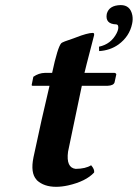

<svg xmlns="http://www.w3.org/2000/svg" viewBox="-20 -718 537 748"><path d="M450.2 -698.2Q487.8 -698.2 495.6 -658.2Q498.5 -642.1 494.6 -625Q484.4 -576.2 441.9 -544.9Q409.2 -521.5 366.2 -519L365.7 -536.1Q412.6 -545.9 434.6 -588.9Q439 -597.7 440.4 -605Q442.9 -621.6 433.6 -623Q388.7 -624 396 -664.1Q404.8 -697.3 450.2 -698.2ZM155.3 -434.1H183.1Q204.6 -534.7 218.8 -549.8Q223.6 -554.7 267.1 -568.8Q272.9 -570.8 276.4 -572.3Q320.3 -589.4 340.8 -589.8Q347.7 -589.8 346.7 -583Q346.7 -581.5 346.7 -581.1Q346.2 -579.1 317.4 -467.8L309.1 -434.1H426.3Q432.6 -432.6 433.1 -428.2L426.3 -397Q422.4 -384.8 399.4 -383.8H298.8Q286.1 -325.2 263.2 -213.9Q249.5 -147.9 245.1 -127Q236.8 -64.5 274.9 -60.1Q313.5 -60.5 335 -74.2Q349.1 -58.1 346.7 -45.9Q314.5 -11.2 245.1 4.4Q220.2 9.8 198.7 9.8Q151.4 9.8 124 -15.6Q123 -17.1 122.1 -18.1Q98.1 -44.4 110.4 -105Q141.6 -252.9 172.9 -383.8H107.4Q103 -383.8 103.5 -387.7Q104 -389.2 104 -390.1L109.9 -418.9Q130.9 -433.6 155.3 -434.1Z"/></svg>

Font: Linux Libertine Slanted O
Style: Bold Slanted
Weight: 700
Designer: Philipp H. Poll
Foundry: Philipp H. Poll
Version: Version 5.0.0